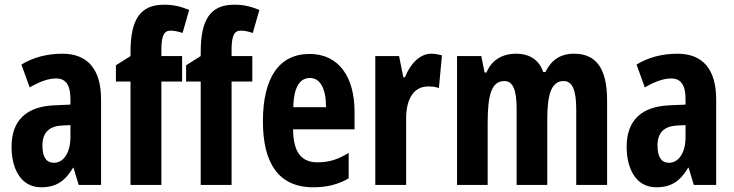

<svg xmlns="http://www.w3.org/2000/svg" viewBox="-20 -785 3115 815"><path d="M245 -557C179 -557 120 -541 71 -511L106 -414C151 -440 187 -452 218 -452C260 -452 279 -423 279 -364V-341L211 -338C93 -333 29 -275 29 -162C29 -74 65 10 155 10C219 10 257 -17 290 -73H292L314 0H409V-363C409 -491 352 -557 245 -557ZM242 -252 279 -254V-203C279 -137 250 -94 209 -94C177 -94 160 -118 160 -167C160 -221 187 -249 242 -252Z M753 -439V-547H665V-573C665 -633 676 -655 704 -655C720 -655 737 -651 755 -645L783 -743C742 -759 715 -765 676 -765C575 -765 534 -702 534 -564V-547L472 -508V-439H534V0H665V-439Z M1051 -439V-547H963V-573C963 -633 974 -655 1002 -655C1018 -655 1035 -651 1053 -645L1081 -743C1040 -759 1013 -765 974 -765C873 -765 832 -702 832 -564V-547L770 -508V-439H832V0H963V-439Z M1294 -556C1164 -556 1096 -454 1096 -270C1096 -97 1159 10 1310 10C1367 10 1416 -2 1460 -28V-136C1413 -107 1375 -96 1328 -96C1258 -96 1225 -140 1224 -236H1485V-310C1485 -460 1417 -556 1294 -556ZM1296 -454C1340 -454 1364 -407 1364 -330H1225C1227 -418 1254 -454 1296 -454Z M1811 -557C1759 -557 1719 -509 1699 -457H1692L1674 -547H1573V0H1704V-279C1703 -364 1736 -418 1797 -418C1816 -418 1831 -416 1843 -411L1856 -550C1837 -555 1824 -557 1811 -557Z M2417 -557C2358 -557 2320 -530 2295 -479H2286C2271 -524 2235 -557 2171 -557C2111 -557 2066 -529 2045 -477H2037L2023 -547H1920V0H2050V-261C2050 -379 2065 -441 2121 -441C2157 -441 2173 -404 2173 -323V0H2303V-276C2303 -387 2321 -441 2373 -441C2409 -441 2426 -403 2426 -322V0H2557V-360C2557 -493 2511 -557 2417 -557Z M2856 -557C2790 -557 2731 -541 2682 -511L2717 -414C2762 -440 2798 -452 2829 -452C2871 -452 2890 -423 2890 -364V-341L2822 -338C2704 -333 2640 -275 2640 -162C2640 -74 2676 10 2766 10C2830 10 2868 -17 2901 -73H2903L2925 0H3020V-363C3020 -491 2963 -557 2856 -557ZM2853 -252 2890 -254V-203C2890 -137 2861 -94 2820 -94C2788 -94 2771 -118 2771 -167C2771 -221 2798 -249 2853 -252Z"/></svg>

Font: Noto Sans Georgian ExtraCondensed Bold
Style: Regular
Weight: 700
Width: 2
Designer: Monotype Design Team, Akaki Razmadze
Foundry: Google LLC
Version: Version 2.005